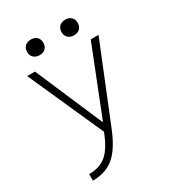

<svg xmlns="http://www.w3.org/2000/svg" viewBox="-217 -815 1034 1151"><g transform="rotate(-30 300.0 -239.5)"><path d="M81 175Q155 175 201.5 135.5Q248 96 285 -1L53 -520H107L306 -57H310L493 -520H547L331 13Q285 125 227.5 172.5Q170 220 81 220ZM181 -591Q156 -591 140.5 -605.5Q125 -620 125 -645Q125 -670 140.5 -684.5Q156 -699 181 -699Q207 -699 222 -684.5Q237 -670 237 -645Q237 -620 222 -605.5Q207 -591 181 -591ZM419 -591Q394 -591 378.5 -605.5Q363 -620 363 -645Q363 -670 378.5 -684.5Q394 -699 419 -699Q445 -699 460 -684.5Q475 -670 475 -645Q475 -620 460 -605.5Q445 -591 419 -591Z"/></g></svg>

Font: M PLUS Code Latin 60 Light
Style: Regular
Weight: 300
Width: 7
Monospace: yes
Designer: Coji Morishita
Foundry: UNDERFOREST DESIGN
Version: Version 1.005; ttfautohint (v1.8.3)